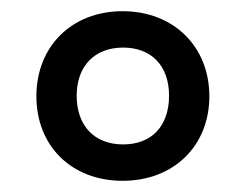

<svg xmlns="http://www.w3.org/2000/svg" viewBox="-20 -746 440 343"><path d="M199 -423C290 -423 354 -485 354 -574C354 -663 290 -726 199 -726C108 -726 45 -663 45 -574C45 -485 108 -423 199 -423ZM200 -488C148 -488 117 -522 117 -575C117 -628 149 -661 200 -661C251 -661 282 -628 282 -575C282 -522 252 -488 200 -488Z"/></svg>

Font: Noto Serif Tamil SemiBold
Style: Italic
Weight: 600
Italic angle: -12°
Designer: Indian Type Foundry, Tom Grace, and the Monotype Design Team
Foundry: Monotype Imaging Inc.
Version: Version 2.003